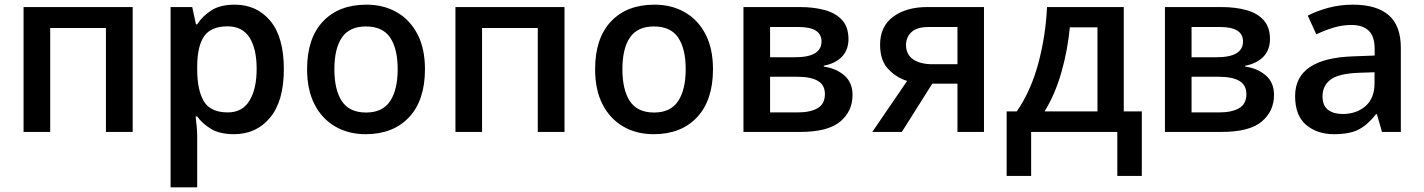

<svg xmlns="http://www.w3.org/2000/svg" viewBox="-20 -571 6162 831"><path d="M554.2 -540.5V0H438.5V-449.7H197.3V0H82V-540.5Z M995.6 -550.8Q1091.8 -550.8 1150.1 -480.5Q1208.5 -410.2 1208.5 -271.5Q1208.5 -133.3 1148.9 -61.8Q1089.4 9.8 992.7 9.8Q931.2 9.8 893.3 -13.2Q855.5 -36.1 833.5 -66.9H826.7Q829.1 -47.4 831.3 -23.7Q833.5 0 833.5 19.5V239.7H718.3V-540.5H812L828.1 -465.8H833.5Q855.5 -500.5 894 -525.6Q932.6 -550.8 995.6 -550.8ZM964.8 -457Q893.6 -457 864 -414.8Q834.5 -372.6 833.5 -287.6V-271.5Q833.5 -180.7 862.3 -132.6Q891.1 -84.5 966.3 -84.5Q1028.8 -84.5 1059.8 -135.3Q1090.8 -186 1090.8 -272.9Q1090.8 -360.4 1059.8 -408.7Q1028.8 -457 964.8 -457Z M1819.3 -271.5Q1819.3 -137.2 1750.5 -63.7Q1681.6 9.8 1562.5 9.8Q1488.3 9.8 1431.2 -23.2Q1374 -56.2 1341.6 -118.9Q1309.1 -181.6 1309.1 -271.5Q1309.1 -405.3 1377.7 -478Q1446.3 -550.8 1565.9 -550.8Q1640.6 -550.8 1697.8 -517.8Q1754.9 -484.9 1787.1 -422.6Q1819.3 -360.4 1819.3 -271.5ZM1427.2 -271.5Q1427.2 -182.1 1459.7 -133.1Q1492.2 -84 1564.5 -84Q1635.7 -84 1668.5 -133.3Q1701.2 -182.6 1701.2 -271.5Q1701.2 -359.9 1668.7 -408.2Q1636.2 -456.5 1564 -456.5Q1492.2 -456.5 1459.7 -408.4Q1427.2 -360.4 1427.2 -271.5Z M2423.3 -540.5V0H2307.6V-449.7H2066.4V0H1951.2V-540.5Z M3065.9 -271.5Q3065.9 -137.2 2997.1 -63.7Q2928.2 9.8 2809.1 9.8Q2734.9 9.8 2677.7 -23.2Q2620.6 -56.2 2588.1 -118.9Q2555.7 -181.6 2555.7 -271.5Q2555.7 -405.3 2624.3 -478Q2692.9 -550.8 2812.5 -550.8Q2887.2 -550.8 2944.3 -517.8Q3001.5 -484.9 3033.7 -422.6Q3065.9 -360.4 3065.9 -271.5ZM2673.8 -271.5Q2673.8 -182.1 2706.3 -133.1Q2738.8 -84 2811 -84Q2882.3 -84 2915 -133.3Q2947.8 -182.6 2947.8 -271.5Q2947.8 -359.9 2915.3 -408.2Q2882.8 -456.5 2810.5 -456.5Q2738.8 -456.5 2706.3 -408.4Q2673.8 -360.4 2673.8 -271.5Z M3652.3 -401.9Q3652.3 -355 3623.8 -325.4Q3595.2 -295.9 3545.4 -286.6V-282.7Q3598.6 -275.4 3634.3 -244.6Q3669.9 -213.9 3669.9 -159.7Q3669.9 -89.8 3616.7 -44.9Q3563.5 0 3442.9 0H3197.8V-540.5H3441.9Q3502.4 -540.5 3550 -527.3Q3597.7 -514.2 3625 -483.9Q3652.3 -453.6 3652.3 -401.9ZM3535.6 -391.6Q3535.6 -454.1 3436.5 -454.1H3313V-323.2H3420.9Q3535.6 -323.2 3535.6 -391.6ZM3550.3 -163.6Q3550.3 -203.1 3519.8 -220.9Q3489.3 -238.8 3430.7 -238.8H3313V-84.5H3433.1Q3487.3 -84.5 3518.8 -102.8Q3550.3 -121.1 3550.3 -163.6Z M3883.3 0H3755.4L3906.2 -220.7Q3859.9 -234.9 3824.5 -272Q3789.1 -309.1 3789.1 -377.4Q3789.1 -456.5 3845.7 -498.5Q3902.3 -540.5 3993.7 -540.5H4238.8V0H4124V-209H4015.1ZM3901.4 -376.5Q3901.4 -335.4 3932.1 -314.2Q3962.9 -293 4016.1 -293H4124V-454.1H3999.5Q3948.2 -454.1 3924.8 -431.9Q3901.4 -409.7 3901.4 -376.5Z M4843.8 -540.5V-88.9H4921.9V190.4H4815.9V0H4442.9V190.4H4336.9V-88.9H4380.9Q4441.9 -177.7 4473.9 -296.6Q4505.9 -415.5 4511.7 -540.5ZM4730 -452.6H4610.4Q4601.1 -353.5 4573.7 -257.8Q4546.4 -162.1 4501 -88.9H4730Z M5476.6 -401.9Q5476.6 -355 5448 -325.4Q5419.4 -295.9 5369.6 -286.6V-282.7Q5422.9 -275.4 5458.5 -244.6Q5494.1 -213.9 5494.1 -159.7Q5494.1 -89.8 5440.9 -44.9Q5387.7 0 5267.1 0H5022V-540.5H5266.1Q5326.7 -540.5 5374.3 -527.3Q5421.9 -514.2 5449.2 -483.9Q5476.6 -453.6 5476.6 -401.9ZM5359.9 -391.6Q5359.9 -454.1 5260.7 -454.1H5137.2V-323.2H5245.1Q5359.9 -323.2 5359.9 -391.6ZM5374.5 -163.6Q5374.5 -203.1 5344 -220.9Q5313.5 -238.8 5254.9 -238.8H5137.2V-84.5H5257.3Q5311.5 -84.5 5343 -102.8Q5374.5 -121.1 5374.5 -163.6Z M5835.4 -550.8Q5938 -550.8 5990.5 -505.4Q6043 -460 6043 -363.8V0H5961.4L5939.5 -76.7H5935.5Q5900.9 -32.2 5861.8 -11.2Q5822.8 9.8 5753.9 9.8Q5680.7 9.8 5633.1 -30.5Q5585.4 -70.8 5585.4 -155.3Q5585.4 -318.4 5835.9 -327.1L5929.7 -330.6V-358.9Q5929.7 -414.6 5903.3 -438.7Q5877 -462.9 5830.1 -462.9Q5789.1 -462.9 5751 -451.2Q5712.9 -439.5 5677.2 -422.4L5640.1 -503.4Q5679.7 -523.9 5730 -537.4Q5780.3 -550.8 5835.4 -550.8ZM5929.2 -258.3 5859.4 -255.9Q5772.9 -252.4 5738.5 -226.1Q5704.1 -199.7 5704.1 -154.3Q5704.1 -113.8 5728 -95.7Q5752 -77.6 5791 -77.6Q5850.6 -77.6 5889.9 -111.6Q5929.2 -145.5 5929.2 -211.4Z"/></svg>

Font: Open Sans SemiBold
Style: Regular
Weight: 600
Designer: Monotype Design Team
Foundry: Monotype Imaging Inc.
Version: Version 3.003; ttfautohint (v1.8.4)